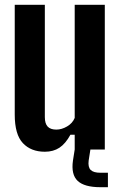

<svg xmlns="http://www.w3.org/2000/svg" viewBox="-20 -620 500 796"><path d="M165.9 9.1Q108.4 9.1 74.8 -26.7Q41.1 -62.5 41.1 -144.9V-600H165.9V-134.4Q165.9 -107.7 177.6 -95.2Q189.3 -82.7 213.5 -82.7Q235.7 -82.7 258.1 -95.8Q280.5 -108.8 289.7 -131.1V-600H414.5V0H289.7V-61.5H272Q251.6 -24.1 226.3 -7.5Q201 9.1 165.9 9.1ZM427.4 156.1H396.3Q330 156.1 302.1 130Q274.1 103.8 282.5 45.5L289.7 -0.3H354.8L347.6 45.5Q344.1 72.5 355.8 84.4Q367.4 96.2 396.3 96.2H427.4Z"/></svg>

Font: Big Shoulders Thin
Style: Regular
Weight: 100
Designer: Patric King
Foundry: XO Type Co
Version: Version 2.002